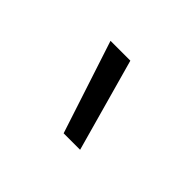

<svg xmlns="http://www.w3.org/2000/svg" viewBox="-72 -929 643 643"><g transform="rotate(45 250.0 -607.0)"><path d="M261 -442 153 -772H247L339 -442Z"/></g></svg>

Font: Iosevka Fixed
Style: Regular
Weight: 400
Monospace: yes
Designer: Belleve Invis
Foundry: Belleve Invis
Version: Version 33.2.4